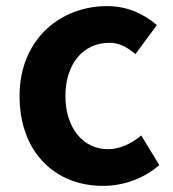

<svg xmlns="http://www.w3.org/2000/svg" viewBox="-20 -594 567 628"><path d="M317 14C379 14 447 -7 501 -54L442 -151C411 -125 373 -106 333 -106C253 -106 194 -174 194 -280C194 -385 252 -454 338 -454C369 -454 395 -441 423 -417L493 -512C452 -547 399 -574 330 -574C178 -574 44 -466 44 -280C44 -94 162 14 317 14Z"/></svg>

Font: Noto Sans HK
Style: Bold
Weight: 700
Designer: Ryoko NISHIZUKA 西塚涼子 (kana, bopomofo & ideographs); Paul D. Hunt (Latin, Greek & Cyrillic); Sandoll Communications 산돌커뮤니
Foundry: Adobe
Version: Version 2.002;hotconv 1.0.116;makeotfexe 2.5.65601